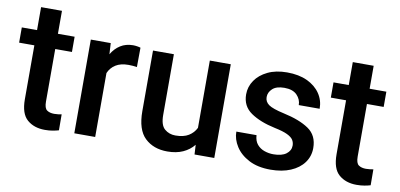

<svg xmlns="http://www.w3.org/2000/svg" viewBox="-65 -858 2220 1066"><g transform="rotate(10 1045.0 -324.5)"><path d="M302.7 -528.3V-442.4H208.5V-146Q208.5 -108.9 224.1 -97.9Q239.7 -86.9 265.1 -86.9Q277.3 -86.9 288.6 -88.4Q299.8 -89.8 306.6 -91.3L307.1 -1.5Q292.5 2.9 273.2 6.3Q253.9 9.8 229 9.8Q168 9.8 129.4 -23.7Q90.8 -57.1 90.8 -138.7V-442.4H4.9V-528.3H90.8V-657.7H208.5V-528.3Z M673.3 -531.7 672.4 -422.4Q648.9 -426.3 624.5 -426.3Q580.6 -426.3 552.7 -408.7Q524.9 -391.1 511.7 -360.4V0H394V-528.3H506.3L509.8 -465.8Q529.3 -499.5 559.8 -518.8Q590.3 -538.1 631.3 -538.1Q642.1 -538.1 654.5 -536.1Q667 -534.2 673.3 -531.7Z M1071.8 0 1068.8 -54.2Q1044.4 -23.9 1007.3 -7.1Q970.2 9.8 919.4 9.8Q841.3 9.8 793 -36.1Q744.6 -82 744.6 -187V-528.3H862.3V-186Q862.3 -128.4 887.7 -106.9Q913.1 -85.4 948.2 -85.4Q994.6 -85.4 1022.7 -102.8Q1050.8 -120.1 1064.9 -148.9V-528.3H1183.1V0Z M1599.6 -143.1Q1599.6 -160.6 1590.8 -174.8Q1582 -189 1557.4 -200.9Q1532.7 -212.9 1484.9 -222.7Q1400.4 -240.7 1348.1 -276.6Q1295.9 -312.5 1295.9 -378.9Q1295.9 -421.9 1320.6 -458Q1345.2 -494.1 1390.9 -516.1Q1436.5 -538.1 1499.5 -538.1Q1565.9 -538.1 1613.3 -515.9Q1660.6 -493.7 1686.3 -455.8Q1711.9 -418 1711.9 -370.6H1594.2Q1594.2 -402.3 1570.6 -426.8Q1546.9 -451.2 1499.5 -451.2Q1454.6 -451.2 1432.6 -430.9Q1410.6 -410.6 1410.6 -383.8Q1410.6 -357.4 1433.1 -341.3Q1455.6 -325.2 1520 -311Q1610.8 -291.5 1662.8 -256.1Q1714.8 -220.7 1714.8 -149.4Q1714.8 -103 1688.5 -66.9Q1662.1 -30.8 1614 -10.5Q1565.9 9.8 1501 9.8Q1428.7 9.8 1379.2 -16.1Q1329.6 -42 1304 -82.3Q1278.3 -122.6 1278.3 -165.5H1392.1Q1394 -132.8 1410.4 -113.5Q1426.8 -94.2 1451.4 -85.7Q1476.1 -77.1 1502.4 -77.1Q1549.8 -77.1 1574.7 -95.9Q1599.6 -114.7 1599.6 -143.1Z M2060.1 -528.3V-442.4H1965.8V-146Q1965.8 -108.9 1981.4 -97.9Q1997.1 -86.9 2022.5 -86.9Q2034.7 -86.9 2045.9 -88.4Q2057.1 -89.8 2064 -91.3L2064.5 -1.5Q2049.8 2.9 2030.5 6.3Q2011.2 9.8 1986.3 9.8Q1925.3 9.8 1886.7 -23.7Q1848.1 -57.1 1848.1 -138.7V-442.4H1762.2V-528.3H1848.1V-657.7H1965.8V-528.3Z"/></g></svg>

Font: Vazirmatn RD Medium
Style: Regular
Weight: 500
Designer: Saber Rastikerdar
Foundry: Saber Rastikerdar
Version: Version 33.003